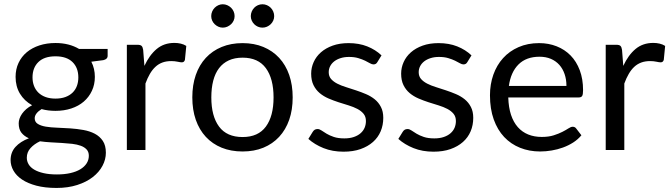

<svg xmlns="http://www.w3.org/2000/svg" viewBox="-20 -722 3228 924"><path d="M498 -486.5V-453.5Q498 -437 477 -432.5L419.5 -425Q436.5 -392 436.5 -352Q436.5 -315 422.2 -284.8Q408 -254.5 383 -233Q358 -211.5 323 -200Q288 -188.5 247 -188.5Q211.5 -188.5 180 -197Q164 -187 155.5 -175.8Q147 -164.5 147 -153Q147 -135 161.8 -125.8Q176.5 -116.5 200.5 -112.5Q224.5 -108.5 255.2 -107.5Q286 -106.5 318.2 -104.2Q350.5 -102 381.2 -96.5Q412 -91 436 -78.5Q460 -66 474.8 -44Q489.5 -22 489.5 13Q489.5 45.5 473.2 76Q457 106.5 426.5 130.2Q396 154 351.8 168.2Q307.5 182.5 252 182.5Q196.5 182.5 155 171.5Q113.5 160.5 86 142Q58.5 123.5 44.8 99.2Q31 75 31 48.5Q31 11 54.5 -15Q78 -41 119 -56.5Q96.5 -66.5 83.2 -83.2Q70 -100 70 -128.5Q70 -139.5 74 -151.2Q78 -163 86.2 -174.8Q94.5 -186.5 106.5 -197Q118.5 -207.5 134.5 -215.5Q97 -236.5 76 -271.2Q55 -306 55 -352Q55 -389 69.2 -419.2Q83.5 -449.5 109 -470.8Q134.5 -492 169.8 -503.5Q205 -515 247 -515Q280 -515 308.5 -507.8Q337 -500.5 360.5 -486.5ZM407.5 27.5Q407.5 9 397 -2.5Q386.5 -14 368.8 -20.5Q351 -27 327.5 -29.8Q304 -32.5 277.8 -34Q251.5 -35.5 224.5 -37Q197.5 -38.5 172.5 -42Q144.5 -29 126.8 -9.2Q109 10.5 109 37Q109 54 117.8 68.8Q126.5 83.5 144.5 94.2Q162.5 105 189.8 111.2Q217 117.5 254 117.5Q290 117.5 318.5 111Q347 104.5 366.8 92.5Q386.5 80.5 397 64Q407.5 47.5 407.5 27.5ZM357 -349.5Q357 -396 328.8 -423.5Q300.5 -451 247 -451Q193 -451 164.8 -423.5Q136.5 -396 136.5 -349.5Q136.5 -327 143.8 -308.2Q151 -289.5 165 -276Q179 -262.5 199.5 -255Q220 -247.5 247 -247.5Q274 -247.5 294.5 -255Q315 -262.5 329 -276Q343 -289.5 350 -308.2Q357 -327 357 -349.5Z M675 -405Q699 -457 734 -486.2Q769 -515.5 819.5 -515.5Q835.5 -515.5 850.2 -512Q865 -508.5 876.5 -501L870 -434.5Q867 -422 855 -422Q848 -422 834.5 -425Q821 -428 804 -428Q780 -428 761.2 -421Q742.5 -414 727.8 -400.2Q713 -386.5 701.2 -366.2Q689.5 -346 680 -320V0H590.5V-506.5H641.5Q656 -506.5 661.5 -501Q667 -495.5 669 -482Z M1147.5 -62.5Q1222.5 -62.5 1259.5 -112.8Q1296.5 -163 1296.5 -253Q1296.5 -343.5 1259.5 -394Q1222.5 -444.5 1147.5 -444.5Q1109.5 -444.5 1081.2 -431.5Q1053 -418.5 1034.2 -394Q1015.5 -369.5 1006.2 -333.8Q997 -298 997 -253Q997 -163 1034.2 -112.8Q1071.5 -62.5 1147.5 -62.5ZM1147.5 -514.5Q1203 -514.5 1247.5 -496Q1292 -477.5 1323.5 -443.5Q1355 -409.5 1371.8 -361.2Q1388.5 -313 1388.5 -253.5Q1388.5 -193.5 1371.8 -145.5Q1355 -97.5 1323.5 -63.5Q1292 -29.5 1247.5 -11.2Q1203 7 1147.5 7Q1091.5 7 1046.8 -11.2Q1002 -29.5 970.5 -63.5Q939 -97.5 922.2 -145.5Q905.5 -193.5 905.5 -253.5Q905.5 -313 922.2 -361.2Q939 -409.5 970.5 -443.5Q1002 -477.5 1046.8 -496Q1091.5 -514.5 1147.5 -514.5ZM1295 -666.5Q1299.5 -656 1299.5 -644.5Q1299.5 -633 1295 -623Q1290.5 -613 1282.8 -605.5Q1275 -598 1264.8 -593.5Q1254.5 -589 1243 -589Q1231.5 -589 1221.2 -593.5Q1211 -598 1203.5 -605.5Q1196 -613 1191.5 -623Q1187 -633 1187 -644.5Q1187 -656 1191.5 -666.5Q1196 -677 1203.5 -684.8Q1211 -692.5 1221.2 -697Q1231.5 -701.5 1243 -701.5Q1254.5 -701.5 1264.8 -697Q1275 -692.5 1282.8 -684.8Q1290.5 -677 1295 -666.5ZM1052 -589Q1041 -589 1031 -593.5Q1021 -598 1013.2 -605.5Q1005.5 -613 1001 -623Q996.5 -633 996.5 -644.5Q996.5 -656 1001 -666.5Q1005.5 -677 1013.2 -684.8Q1021 -692.5 1031 -697Q1041 -701.5 1052 -701.5Q1063.5 -701.5 1073.8 -697Q1084 -692.5 1092 -684.8Q1100 -677 1104.5 -666.5Q1109 -656 1109 -644.5Q1109 -633 1104.5 -623Q1100 -613 1092 -605.5Q1084 -598 1073.8 -593.5Q1063.5 -589 1052 -589Z M1796 -423Q1790 -412 1777.5 -412Q1770 -412 1760.5 -417.5Q1751 -423 1737.2 -429.8Q1723.5 -436.5 1704.5 -442.2Q1685.5 -448 1659.5 -448Q1637 -448 1619 -442.2Q1601 -436.5 1588.2 -426.5Q1575.5 -416.5 1568.8 -403.2Q1562 -390 1562 -374.5Q1562 -355 1573.2 -342Q1584.5 -329 1603 -319.5Q1621.5 -310 1645 -302.8Q1668.5 -295.5 1693.2 -287.2Q1718 -279 1741.5 -269Q1765 -259 1783.5 -244Q1802 -229 1813.2 -207.2Q1824.5 -185.5 1824.5 -155Q1824.5 -120 1812 -90.2Q1799.5 -60.5 1775 -38.8Q1750.5 -17 1715 -4.5Q1679.5 8 1633 8Q1580 8 1537 -9.2Q1494 -26.5 1464 -53.5L1485 -87.5Q1489 -94 1494.5 -97.5Q1500 -101 1508.5 -101Q1517.5 -101 1527.5 -94Q1537.5 -87 1551.8 -78.5Q1566 -70 1586.5 -63Q1607 -56 1637.5 -56Q1663.5 -56 1683 -62.8Q1702.5 -69.5 1715.5 -81Q1728.5 -92.5 1734.8 -107.5Q1741 -122.5 1741 -139.5Q1741 -160.5 1729.8 -174.2Q1718.5 -188 1700 -197.8Q1681.5 -207.5 1657.8 -214.8Q1634 -222 1609.2 -230Q1584.5 -238 1560.8 -248.2Q1537 -258.5 1518.5 -274Q1500 -289.5 1488.8 -312.2Q1477.5 -335 1477.5 -367.5Q1477.5 -396.5 1489.5 -423.2Q1501.5 -450 1524.5 -470.2Q1547.5 -490.5 1581 -502.5Q1614.5 -514.5 1657.5 -514.5Q1707.5 -514.5 1747.2 -498.8Q1787 -483 1816 -455.5Z M2229 -423Q2223 -412 2210.5 -412Q2203 -412 2193.5 -417.5Q2184 -423 2170.2 -429.8Q2156.5 -436.5 2137.5 -442.2Q2118.5 -448 2092.5 -448Q2070 -448 2052 -442.2Q2034 -436.5 2021.2 -426.5Q2008.5 -416.5 2001.8 -403.2Q1995 -390 1995 -374.5Q1995 -355 2006.2 -342Q2017.5 -329 2036 -319.5Q2054.5 -310 2078 -302.8Q2101.5 -295.5 2126.2 -287.2Q2151 -279 2174.5 -269Q2198 -259 2216.5 -244Q2235 -229 2246.2 -207.2Q2257.5 -185.5 2257.5 -155Q2257.5 -120 2245 -90.2Q2232.5 -60.5 2208 -38.8Q2183.5 -17 2148 -4.5Q2112.5 8 2066 8Q2013 8 1970 -9.2Q1927 -26.5 1897 -53.5L1918 -87.5Q1922 -94 1927.5 -97.5Q1933 -101 1941.5 -101Q1950.5 -101 1960.5 -94Q1970.5 -87 1984.8 -78.5Q1999 -70 2019.5 -63Q2040 -56 2070.5 -56Q2096.5 -56 2116 -62.8Q2135.5 -69.5 2148.5 -81Q2161.5 -92.5 2167.8 -107.5Q2174 -122.5 2174 -139.5Q2174 -160.5 2162.8 -174.2Q2151.5 -188 2133 -197.8Q2114.5 -207.5 2090.8 -214.8Q2067 -222 2042.2 -230Q2017.5 -238 1993.8 -248.2Q1970 -258.5 1951.5 -274Q1933 -289.5 1921.8 -312.2Q1910.5 -335 1910.5 -367.5Q1910.5 -396.5 1922.5 -423.2Q1934.5 -450 1957.5 -470.2Q1980.5 -490.5 2014 -502.5Q2047.5 -514.5 2090.5 -514.5Q2140.5 -514.5 2180.2 -498.8Q2220 -483 2249 -455.5Z M2778 -71Q2761.5 -51 2738.5 -36.2Q2715.5 -21.5 2689.2 -12Q2663 -2.5 2635 2.2Q2607 7 2579.5 7Q2527 7 2482.8 -10.8Q2438.5 -28.5 2406.2 -62.8Q2374 -97 2356 -147.5Q2338 -198 2338 -263.5Q2338 -316.5 2354.2 -362.5Q2370.5 -408.5 2401 -442.2Q2431.5 -476 2475.5 -495.2Q2519.5 -514.5 2574.5 -514.5Q2620 -514.5 2658.8 -499.2Q2697.5 -484 2725.8 -455.2Q2754 -426.5 2770 -384.2Q2786 -342 2786 -288Q2786 -267 2781.5 -260Q2777 -253 2764.5 -253H2426Q2427.5 -205 2439.2 -169.5Q2451 -134 2472 -110.2Q2493 -86.5 2522 -74.8Q2551 -63 2587 -63Q2620.5 -63 2644.8 -70.8Q2669 -78.5 2686.5 -87.5Q2704 -96.5 2715.8 -104.2Q2727.5 -112 2736 -112Q2747 -112 2753 -103.5ZM2706 -308.5Q2706 -339.5 2697.2 -365.2Q2688.5 -391 2671.8 -409.8Q2655 -428.5 2631 -438.8Q2607 -449 2576.5 -449Q2512.5 -449 2475.2 -411.8Q2438 -374.5 2429 -308.5Z M2979.5 -405Q3003.5 -457 3038.5 -486.2Q3073.5 -515.5 3124 -515.5Q3140 -515.5 3154.8 -512Q3169.5 -508.5 3181 -501L3174.5 -434.5Q3171.5 -422 3159.5 -422Q3152.5 -422 3139 -425Q3125.5 -428 3108.5 -428Q3084.5 -428 3065.8 -421Q3047 -414 3032.2 -400.2Q3017.5 -386.5 3005.8 -366.2Q2994 -346 2984.5 -320V0H2895V-506.5H2946Q2960.5 -506.5 2966 -501Q2971.5 -495.5 2973.5 -482Z"/></svg>

Font: Lato
Style: Regular
Weight: 400
Designer: Lukasz Dziedzic with Adam Twardoch and Botio Nikoltchev
Foundry: tyPoland Lukasz Dziedzic
Version: Version 2.010; 2014-09-01; http://www.latofonts.com/; ttfaut